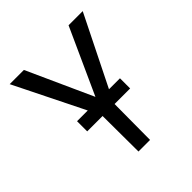

<svg xmlns="http://www.w3.org/2000/svg" viewBox="-192 -847 984 984"><g transform="rotate(-45 300.0 -355.5)"><path d="M450.7 -258.8H337.9L336.4 0H252.4L251 -258.8H139.6V-332.5H217.3L29.8 -710.9H132.8L294.4 -354L456.5 -710.9H559.1L371.1 -332.5H450.7Z"/></g></svg>

Font: Roboto Mono
Style: Regular
Weight: 400
Designer: Google
Version: Version 2.000985; 2015; ttfautohint (v1.3)